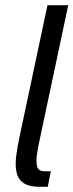

<svg xmlns="http://www.w3.org/2000/svg" viewBox="-20 -720 283 740"><path d="M152 -60H176L164 0H133Q91 0 70 -15Q49 -30 43.5 -57Q38 -84 42.5 -119.5Q47 -155 56 -196L163 -700H243L136 -196Q127 -156 122.5 -125Q118 -94 123.5 -77Q129 -60 152 -60Z"/></svg>

Font: Epunda Sans
Style: Italic
Weight: 400
Italic angle: -12.0243°
Designer: Simon Atzbach
Foundry: typofactur
Version: Version 2.204; ttfautohint (v1.8.4.7-5d5b)